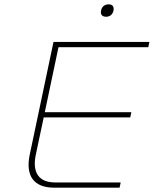

<svg xmlns="http://www.w3.org/2000/svg" viewBox="-20 -863 707 883"><path d="M226 -670 117 -153C96 -55 135 0 228 0H530L535 -24H233C158 -24 127 -70 145 -153L181 -323H579L584 -347H186L249 -646H662L667 -670ZM445 -814C441 -797 449 -786 468 -786C486 -786 498 -797 502 -814V-815C505 -832 498 -843 480 -843C461 -843 448 -832 445 -815Z"/></svg>

Font: LT Wave Mono Thin
Style: Italic
Weight: 100
Designer: Daniel Lyons
Version: Version 2.5 (Glyphs App)